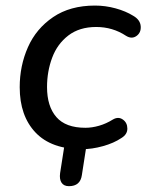

<svg xmlns="http://www.w3.org/2000/svg" viewBox="-20 -516 516 676"><path d="M49.4 -208.9Q49.4 -284.5 78.4 -349.9Q107.4 -415.3 167.1 -455.8Q226.8 -496.4 314.4 -496.4Q351.2 -496.4 386.9 -486.6Q422.7 -476.8 448.9 -460.5Q473.6 -446.4 475.4 -423.8Q477.2 -401.2 460.5 -389.3Q443.8 -377.4 423.6 -390Q376.6 -421 318.7 -421Q259.8 -421 220.8 -391.2Q181.7 -361.3 163.7 -312.9Q145.6 -264.5 145.6 -209.5Q145.6 -141.7 178.4 -103.9Q211.2 -66.1 280.6 -66.1Q303.9 -66.1 328.8 -73.3Q353.7 -80.4 377.8 -95.4Q396.7 -106.3 412.4 -95.2Q428.2 -84.2 428.4 -63.6Q428.7 -43 407.4 -30Q380.7 -12 342.3 -1.4Q304 9.3 268.5 9.3Q160.9 9.3 105.1 -49.4Q49.4 -108.1 49.4 -208.9ZM191.6 93.6 213 -43.4H290.6L268.2 100.7Q262.7 139.5 222.7 139.5Q204.9 139.5 196.8 127.4Q188.7 115.2 191.6 93.6Z"/></svg>

Font: SN Pro Thin
Style: Italic
Weight: 200
Italic angle: -9°
Designer: Tobias Whetton
Foundry: Supernotes
Version: Version 1.003;Glyphs 3.3 (3324)